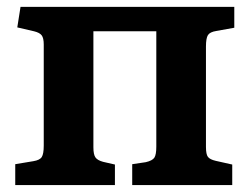

<svg xmlns="http://www.w3.org/2000/svg" viewBox="-20 -533 719 553"><path d="M23.9 0V-60.1L76.2 -68.8Q94.7 -71.8 100.3 -80.8Q106 -89.8 106 -113.8V-404.8Q106 -423.3 100.1 -431.2Q94.2 -439 78.1 -442.9L29.8 -454.1L39.1 -513.2H654.8V-453.1L603 -443.8Q584.5 -440.9 578.9 -431.9Q573.2 -422.9 573.2 -398.9V-109.9Q573.2 -88.4 578.9 -81.1Q584.5 -73.7 601.1 -69.8L648.9 -59.1V0H360.8V-60.1L399.9 -65.9Q418.9 -70.3 424.6 -78.9Q430.2 -87.4 430.2 -110.8V-442.9H249V-108.9Q249 -87.9 254.9 -79.6Q260.7 -71.3 276.9 -66.9L311 -59.1V0Z"/></svg>

Font: Literata Book
Style: Bold
Weight: 700
Designer: Latin by Veronika Burian and Jose Scaglione. Greek by Irene Vlachou. Cyrillic by Vera Evstafieva
Foundry: TypeTogether
Version: Version 2.003;PS 002.003;hotconv 1.0.88;makeotf.lib2.5.64775